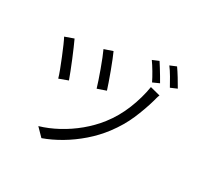

<svg xmlns="http://www.w3.org/2000/svg" viewBox="-187 -1069 1374 1339"><g transform="rotate(30 500.0 -399.0)"><path d="M434.1 -723.1Q442.4 -705.6 456.3 -670.7Q470.2 -635.7 485.4 -595Q500.5 -554.2 513.2 -517.8Q525.9 -481.4 532.2 -460.9L462.9 -437Q457 -458 444.8 -493.9Q432.6 -529.8 418 -570.3Q403.3 -610.8 389.4 -645.8Q375.5 -680.7 366.2 -700.2ZM866.2 -615.2Q860.8 -603.5 856.9 -588.6Q853 -573.7 850.1 -563Q826.7 -481.4 791 -398.7Q755.4 -315.9 693.8 -233.9Q642.6 -166.5 578.1 -110.6Q513.7 -54.7 443.1 -12.9Q372.6 28.8 301.8 54.2L241.2 -7.8Q313 -28.8 384.3 -67.4Q455.6 -106 519.3 -158.7Q583 -211.4 632.8 -274.9Q694.3 -353.5 732.4 -449Q770.5 -544.4 785.2 -636.2ZM154.8 -663.1Q164.6 -642.6 179.9 -607.2Q195.3 -571.8 212.2 -531Q229 -490.2 243.7 -452.4Q258.3 -414.6 267.1 -390.1L195.8 -363.8Q189.5 -387.2 174.6 -426.5Q159.7 -465.8 142.3 -508.5Q125 -551.3 109.4 -586.7Q93.8 -622.1 85 -638.2ZM746.1 -824.2Q757.3 -807.1 772.2 -783.2Q787.1 -759.3 801.8 -734.6Q816.4 -710 827.1 -690.9L775.9 -668Q761.2 -698.7 738 -737.8Q714.8 -776.9 695.8 -803.2ZM871.1 -852.1Q889.2 -826.7 913.1 -787.8Q937 -749 953.1 -720.2L901.9 -698.2Q885.7 -728.5 863 -767.1Q840.3 -805.7 820.8 -831.1Z"/></g></svg>

Font: Shanggu Mono N
Style: Regular
Weight: 350
Designer: GuiWonder
Version: Version 1.021